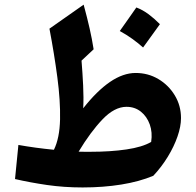

<svg xmlns="http://www.w3.org/2000/svg" viewBox="-20 -804 853 836"><path d="M570.8 -486.3Q624.5 -486.3 669.2 -460Q713.9 -433.6 741 -388.9Q768.1 -344.2 768.1 -290Q768.1 -253.4 752.9 -209.7Q737.8 -166 710.7 -121.6Q683.6 -77.1 647.5 -38.6Q586.9 -13.2 508.3 -0.5Q429.7 12.2 339.8 12.2Q258.8 12.2 184.8 1.5Q110.8 -9.3 45.4 -24.4L60.1 -172.9Q96.2 -166.5 135.5 -161.1Q174.8 -155.8 214.8 -151.9Q239.7 -202.6 241.5 -284.2Q243.2 -365.7 229.7 -467.3Q216.3 -568.8 195.3 -679.2L344.2 -783.7Q359.9 -725.6 370.1 -680.7Q380.4 -635.7 387.7 -589.4L335 -540Q339.4 -485.8 342 -431.9Q344.7 -377.9 342.3 -332.5Q401.9 -408.2 459 -447.3Q516.1 -486.3 570.8 -486.3ZM530.8 -338.9Q478.5 -338.9 426.3 -284.2Q374 -229.5 322.3 -143.6Q335.4 -143.1 348.4 -143.1Q361.3 -143.1 373.5 -143.1Q460.9 -143.1 530.5 -153.3Q600.1 -163.6 638.2 -186Q644.5 -227.5 632.1 -262.2Q619.6 -296.9 593.3 -317.9Q566.9 -338.9 530.8 -338.9ZM573.7 -771.5Q601.1 -761.2 626.7 -742.2Q652.3 -723.1 676.3 -698.7Q639.6 -647.5 603 -597.2Q580.6 -617.2 555.4 -635.3Q530.3 -653.3 501.5 -668.9Q520 -695.3 538.1 -720.7Q556.2 -746.1 573.7 -771.5Z"/></svg>

Font: Pinar DS1 Bold
Style: Regular
Weight: 700
Designer: Amin Abedi
Version: Version 3.000